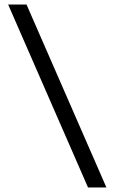

<svg xmlns="http://www.w3.org/2000/svg" viewBox="-20 -790 507 850"><path d="M451.1 40H369.7L16 -770H97.4Z"/></svg>

Font: M PLUS 2 Thin
Style: Regular
Weight: 100
Designer: Coji Morishita
Foundry: UNDERFOREST DESIGN
Version: Version 1.001